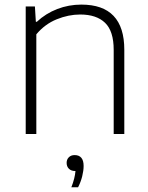

<svg xmlns="http://www.w3.org/2000/svg" viewBox="-20 -568 628 814"><path d="M89 -540.5H128L132 -475.5H136Q174 -511 222.8 -529.8Q271.5 -548.5 325 -548.5Q507 -548.5 507 -357V0H462V-356.5Q462 -436 425.5 -471.2Q389 -506.5 320 -506.5Q270.5 -506.5 220.5 -486.2Q170.5 -466 134 -422.5V0H89ZM334.5 135.5Q334.5 155.5 328.5 179.5Q322.5 203.5 311 226H282.5Q297.5 187.5 300 157H298.5Q282 157 272.2 147.5Q262.5 138 262.5 122.5Q262.5 108 271.8 98.8Q281 89.5 296.5 89.5Q315 89.5 324.8 101Q334.5 112.5 334.5 135.5Z"/></svg>

Font: Encode Sans Semi Expanded ExLight
Style: Regular
Weight: 275
Width: 6
Designer: Multiple Designers
Foundry: Impallari Type
Version: Version 2.000